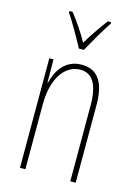

<svg xmlns="http://www.w3.org/2000/svg" viewBox="-116 -827 641 892"><g transform="rotate(15 204.0 -381.5)"><path d="M192 -606H216C242 -653 276 -713 305 -756V-763H289C255 -717 230 -681 204 -637C180 -681 146 -730 120 -763H104V-756C126 -725 165 -656 192 -606ZM225 -537C145 -537 108 -474 94 -415H92L91 -527H71V0H97V-311C97 -445 156 -513 225 -513C279 -513 313 -471 313 -365V0H339V-375C339 -488 298 -537 225 -537Z"/></g></svg>

Font: Noto Sans Tamil ExtraCondensed Thin
Style: Regular
Weight: 100
Width: 2
Designer: Jelle Bosma - Monotype Design Team
Foundry: Monotype Imaging Inc.
Version: Version 2.004